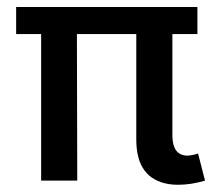

<svg xmlns="http://www.w3.org/2000/svg" viewBox="-20 -508 601 540"><path d="M535.2 -412.1V-488.3H25.4V-412.1H95.7V0H197.3L196.3 -412.1H363.3V-115.2Q363.3 -4.9 455.1 9.8Q467.8 11.7 480.5 11.7Q517.6 11.7 556.6 0L537.1 -76.2Q519.5 -70.3 504.9 -70.3Q465.8 -72.3 464.8 -125V-412.1Z"/></svg>

Font: Yaldevi Colombo SemiBold
Style: Regular
Weight: 600
Designer: Sol Matas, Denzil Rajitha, Kosala Senevirathne and Pathum Egodawatta
Foundry: Mooniak
Version: Version 1.020 ; ttfautohint (v1.6)